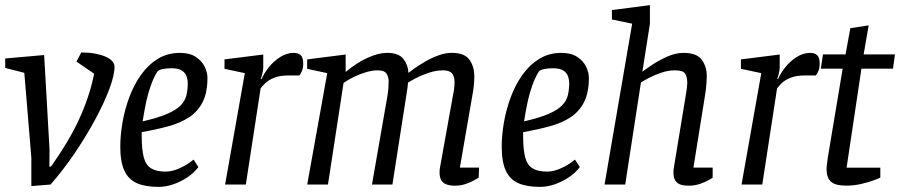

<svg xmlns="http://www.w3.org/2000/svg" viewBox="-20 -719 3507 748"><path d="M102.1 5.9V-104.9L74.7 -435.3L0.3 -454.3V-491.2L152 -504.6L173 -136L172.4 -69.9H178.6Q213.2 -118.7 240.6 -164.5Q268 -210.4 288.3 -254.6Q308.5 -298.7 323.1 -342.7Q337.8 -386.7 346.7 -431.8L277.9 -479.1L296.6 -514.6Q325 -514.7 348.6 -510.5Q372.2 -506.3 389.7 -498.9Q407.3 -491.5 416.7 -481.3Q426.2 -471 426.2 -459.1Q426.2 -425.8 405.6 -371.1Q385 -316.4 349.5 -250.9Q314 -185.4 269.5 -120Q225 -54.7 177 -0.1Z M597.4 9.1Q546.8 9.1 513.7 -5.2Q480.7 -19.5 464.7 -53.8Q448.6 -88 448.6 -147.6Q448.6 -191.4 457.1 -241.3Q465.6 -291.1 483.3 -339.1Q500.9 -387.1 528.7 -426.6Q556.5 -466 594.5 -489.5Q632.4 -513 681.3 -513Q718.6 -513 742.4 -497.6Q766.1 -482.1 777.1 -459.7Q788.2 -437.3 788.2 -415.8Q788.2 -358.3 769.4 -321.3Q750.7 -284.3 716.4 -261.9Q682.1 -239.6 635.3 -226.9Q588.4 -214.1 532 -204V-190.2Q532 -136.3 540.2 -105.7Q548.3 -75.2 569.3 -62.8Q590.2 -50.4 626.3 -50.4Q649.7 -50.4 679.2 -63.3Q708.7 -76.2 734.2 -97.3L753 -68.1Q736.3 -46 710.3 -28.4Q684.4 -10.9 655.1 -0.9Q625.9 9.1 597.4 9.1ZM535.7 -246.2Q596.8 -260.2 632.1 -275.7Q667.4 -291.2 684.3 -309Q701.2 -326.7 706.4 -348.4Q711.5 -370 711.5 -395.4Q711.5 -407.9 707.2 -420.9Q702.9 -434 689.7 -443.5Q676.5 -453.1 648.6 -453.1Q628.2 -453.1 612.7 -449.7Q597.2 -446.2 592.4 -439.1Q577.6 -415.5 566.2 -381.8Q554.7 -348.1 547.6 -312.7Q540.4 -277.3 535.7 -246.2Z M856.9 0 933.8 -434 854.6 -451V-487.6L1005.6 -506.6V-457Q1005.6 -447.7 1002.6 -434Q999.6 -420.3 995.6 -412H999.6Q1008.6 -433 1027 -456.5Q1045.4 -480 1071.1 -496.5Q1096.7 -513 1124.7 -513Q1140.9 -513 1151.1 -504.3Q1161.3 -495.5 1161.3 -470.8Q1161.3 -454.2 1156.2 -442.2Q1151 -430.2 1146.4 -425H1103.8Q1070.8 -425 1049.1 -416.5Q1027.4 -408 1014.7 -396.1Q1002 -384.1 995.3 -374.8L937.7 0Z M1753.8 4.4Q1732.1 4.4 1718.4 -0.9Q1704.7 -6.3 1698.6 -17.8Q1692.5 -29.2 1692.5 -47.2Q1692.5 -52.7 1693 -58.1Q1693.4 -63.6 1694.6 -68.8L1745.7 -353.2Q1747.7 -360.6 1749.2 -373.7Q1750.8 -386.7 1750.8 -399.2Q1750.8 -420.9 1741 -433Q1731.1 -445 1706.1 -445Q1679.9 -445 1652.2 -436Q1624.6 -427.1 1602.6 -415.6Q1580.6 -404.2 1569.6 -397.2Q1568.5 -387.2 1567.8 -379.6Q1567 -372 1565 -360.6L1508.8 0H1429.1L1489.1 -343.8Q1492 -361.5 1493.1 -376.4Q1494.2 -391.2 1494.2 -401.8Q1494.2 -418.4 1486.1 -431.7Q1478 -445 1450.6 -445Q1432 -445 1408.6 -438.5Q1385.2 -432 1361.7 -420.9Q1338.1 -409.8 1318.4 -395.9L1257.7 0H1176.8L1254.9 -434L1176.6 -450.9V-487.6L1326.6 -506.6V-438.6Q1369.9 -474.9 1412.2 -494Q1454.5 -513.1 1487.6 -513.1Q1533.8 -513.1 1552 -488.9Q1570.2 -464.6 1571.2 -435.1Q1576.9 -439.9 1594.3 -452.3Q1611.8 -464.7 1636 -478.8Q1660.3 -493 1687.6 -503.1Q1714.9 -513.1 1740.3 -513.1Q1789.7 -513.1 1808.8 -486.4Q1827.8 -459.8 1827.8 -422Q1827.8 -407.9 1826.6 -393.3Q1825.5 -378.7 1823.4 -365.7Q1821.3 -352.7 1819.3 -341.8L1771.6 -66H1846.5L1844.8 -26.9Q1841.9 -25.3 1828.2 -17.3Q1814.4 -9.3 1794.9 -2.4Q1775.4 4.4 1753.8 4.4Z M2083.4 9.1Q2032.8 9.1 1999.7 -5.2Q1966.7 -19.5 1950.7 -53.8Q1934.6 -88 1934.6 -147.6Q1934.6 -191.4 1943.1 -241.3Q1951.6 -291.1 1969.3 -339.1Q1986.9 -387.1 2014.7 -426.6Q2042.5 -466 2080.5 -489.5Q2118.4 -513 2167.3 -513Q2204.6 -513 2228.4 -497.6Q2252.1 -482.1 2263.1 -459.7Q2274.2 -437.3 2274.2 -415.8Q2274.2 -358.3 2255.4 -321.3Q2236.7 -284.3 2202.4 -261.9Q2168.1 -239.6 2121.3 -226.9Q2074.4 -214.1 2018 -204V-190.2Q2018 -136.3 2026.2 -105.7Q2034.3 -75.2 2055.3 -62.8Q2076.2 -50.4 2112.3 -50.4Q2135.7 -50.4 2165.2 -63.3Q2194.7 -76.2 2220.2 -97.3L2239 -68.1Q2222.3 -46 2196.3 -28.4Q2170.4 -10.9 2141.1 -0.9Q2111.9 9.1 2083.4 9.1ZM2021.7 -246.2Q2082.8 -260.2 2118.1 -275.7Q2153.4 -291.2 2170.3 -309Q2187.2 -326.7 2192.4 -348.4Q2197.5 -370 2197.5 -395.4Q2197.5 -407.9 2193.2 -420.9Q2188.9 -434 2175.7 -443.5Q2162.5 -453.1 2134.6 -453.1Q2114.2 -453.1 2098.7 -449.7Q2083.2 -446.2 2078.4 -439.1Q2063.6 -415.5 2052.2 -381.8Q2040.7 -348.1 2033.6 -312.7Q2026.4 -277.3 2021.7 -246.2Z M2662.4 4.4Q2641.6 4.4 2628.7 -0.9Q2615.8 -6.3 2609.7 -17.8Q2603.6 -29.2 2603.6 -47.2Q2603.6 -52.5 2604.1 -58.1Q2604.5 -63.6 2605.7 -68.8L2652.5 -352.8Q2654.6 -363.3 2656.1 -376.6Q2657.5 -389.9 2657.5 -395.7Q2657.5 -418.6 2649.4 -431.8Q2641.2 -445 2609.7 -445Q2583.2 -445 2556.4 -435.8Q2529.5 -426.6 2508.4 -415.6Q2487.3 -404.5 2477 -397.9L2415.7 0H2335.2L2442.8 -626.8L2363.9 -643.1V-679.9L2512 -698.9V-626.8L2482.6 -439.6Q2496.1 -450.2 2522.5 -467.6Q2549 -485 2580.8 -499Q2612.6 -513 2642.5 -513Q2694.2 -513 2713.8 -486.4Q2733.5 -459.7 2733.5 -422.3Q2733.5 -409.5 2732.3 -394.7Q2731.2 -380 2729.5 -366.8Q2727.9 -353.5 2725.9 -342.7L2681.5 -66H2756.4V-26.9Q2754.3 -24.9 2740.7 -17.3Q2727.1 -9.7 2706.9 -2.6Q2686.6 4.4 2662.4 4.4Z M2868.9 0 2945.8 -434 2866.6 -451V-487.6L3017.6 -506.6V-457Q3017.6 -447.7 3014.6 -434Q3011.6 -420.3 3007.6 -412H3011.6Q3020.6 -433 3039 -456.5Q3057.4 -480 3083.1 -496.5Q3108.7 -513 3136.7 -513Q3152.9 -513 3163.1 -504.3Q3173.3 -495.5 3173.3 -470.8Q3173.3 -454.2 3168.2 -442.2Q3163 -430.2 3158.4 -425H3115.8Q3082.8 -425 3061.1 -416.5Q3039.4 -408 3026.7 -396.1Q3014 -384.1 3007.3 -374.8L2949.7 0Z M3277.2 4.2Q3234.1 4.2 3217.1 -11.3Q3200.1 -26.8 3200.1 -60.8Q3200.1 -68.8 3202.1 -82.3Q3204.1 -95.8 3205.1 -105.8L3262.9 -451.5H3177.8L3186.1 -507H3274.1L3292.8 -609.2L3364.2 -620.2L3344.6 -507H3466.6L3459 -451.5H3336L3278.2 -65.9H3409.6V-27.1Q3406.6 -25.2 3386.1 -17.4Q3365.6 -9.5 3336.5 -2.7Q3307.4 4.2 3277.2 4.2Z"/></svg>

Font: Faustina Light
Style: Italic
Weight: 300
Italic angle: -8°
Designer: Alfonso Garcia
Foundry: http://www.omnibus-type.com
Version: Version 1.200